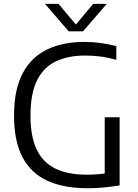

<svg xmlns="http://www.w3.org/2000/svg" viewBox="-20 -966 714 992"><path d="M432.5 6.5Q307.5 6.5 223 -33Q138.5 -72.5 95.5 -155.2Q52.5 -238 52.5 -368.5Q52.5 -503 97 -587Q141.5 -671 223 -710.2Q304.5 -749.5 415.5 -749.5Q457.5 -749.5 498.8 -744Q540 -738.5 581 -727.5V-657Q536 -669.5 497 -674.2Q458 -679 420 -679Q332 -679 268.8 -649Q205.5 -619 171.5 -551Q137.5 -483 137.5 -368.5Q137.5 -260 170 -192.8Q202.5 -125.5 267 -94.5Q331.5 -63.5 427.5 -63.5Q463.5 -63.5 494.8 -66.5Q526 -69.5 553 -74.5L521 -41V-360H598V-8Q551 -0.5 512 3Q473 6.5 432.5 6.5ZM335 -804 212.5 -946H282.5L380.5 -829H363.5L461.5 -946H531.5L409 -804Z"/></svg>

Font: Encode Sans SC Condensed Thin
Style: Regular
Weight: 400
Version: Version 3.002